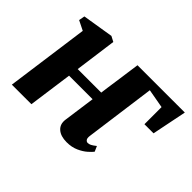

<svg xmlns="http://www.w3.org/2000/svg" viewBox="-111 -773 1007 1007"><g transform="rotate(45 392.0 -270.0)"><path d="M399.5 -302Q402 -323 405.5 -346.8Q409 -370.5 412.5 -395.5Q416 -420.5 419.5 -445Q423 -469.5 426.2 -493Q429.5 -516.5 432.5 -538H783.5L744.5 -345H677V-472L571 -491L518 -99.5Q515.5 -80.5 521.5 -72.8Q527.5 -65 536 -65Q545 -65 554.8 -69.8Q564.5 -74.5 581.5 -88L594.5 -58.5Q587 -48.5 568.5 -32Q550 -15.5 521.2 -2.5Q492.5 10.5 455 10.5Q410.5 10.5 386.5 -10.8Q362.5 -32 367.5 -69L392 -245.5H217.5L183.5 0H38.5L102 -462.5L48.5 -489L54.5 -522L227 -550L256.5 -534.5L225 -302Z"/></g></svg>

Font: Merriweather 60pt ExtraBold
Style: Italic
Weight: 800
Italic angle: -7.8°
Version: Version 2.101